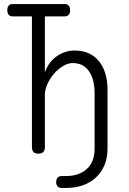

<svg xmlns="http://www.w3.org/2000/svg" viewBox="-20 -750 640 950"><path d="M43 -669Q29 -669 22.5 -677.5Q16 -686 16 -699.5Q16 -713 22.5 -721.5Q29 -730 43 -730H300Q314 -730 320.5 -721.5Q327 -713 327 -699.5Q327 -686 320.5 -677.5Q314 -669 300 -669H202V-392Q220 -443 260.5 -471.5Q301 -500 349 -500Q390 -500 420.5 -485.5Q451 -471 471 -445.5Q491 -420 501.5 -385Q512 -350 512 -308V-15Q512 32 496.5 68Q481 104 454 129Q427 154 389.5 167Q352 180 307 180H287Q272 180 265 172.5Q258 165 258 151Q258 137 265 129Q272 121 287 121H307Q338 121 363.5 112.5Q389 104 408 87.5Q427 71 437.5 45.5Q448 20 448 -15V-291Q448 -320 442 -346.5Q436 -373 423 -393.5Q410 -414 389.5 -426Q369 -438 339 -438Q316 -438 291.5 -423Q267 -408 247 -385Q227 -362 214.5 -334Q202 -306 202 -281V-22Q202 -6 194.5 2Q187 10 170 10Q153 10 145.5 2Q138 -6 138 -22V-669Z"/></svg>

Font: Maple Mono NL ExtraLight
Style: Regular
Weight: 275
Monospace: yes
Designer: subframe7536
Version: Version 7.000